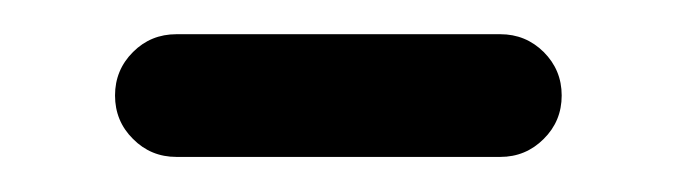

<svg xmlns="http://www.w3.org/2000/svg" viewBox="-20 -335 387 110"><path d="M81.1 -245.1Q66.4 -245.1 56.2 -255.4Q45.9 -265.6 45.9 -280.3Q45.9 -294.9 56.2 -305.2Q66.4 -315.4 81.1 -315.4H266.6Q281.2 -315.4 291.5 -305.2Q301.8 -294.9 301.8 -280.3Q301.8 -265.6 291.5 -255.4Q281.2 -245.1 266.6 -245.1Z"/></svg>

Font: Gen Jyuu Gothic P Regular
Style: Regular
Weight: 400
Designer: [Source Han Sans]
Ryoko NISHIZUKA  (kana & ideographs); Paul D. Hunt (Latin, Greek & Cyrillic); Wenlong ZHANG  (bopomofo
Version: Version 1.002.20150607